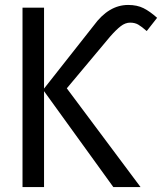

<svg xmlns="http://www.w3.org/2000/svg" viewBox="-20 -756 655 776"><path d="M158 -387.5V0H71V-725H158V-398L359 -653Q419.5 -736 498 -736Q534 -736 560 -723Q586 -710 615 -684L573 -630.5Q552.5 -648.5 538.8 -656.5Q525 -664.5 506 -664.5Q486.5 -664.5 468 -650.2Q449.5 -636 425 -608L250 -399L548 0H438Z"/></svg>

Font: JuliaMono
Style: Regular
Weight: 400
Monospace: yes
Designer: cormullion
Foundry: corm
Version: Version 0.055; ttfautohint (v1.8.4)